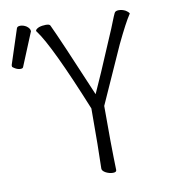

<svg xmlns="http://www.w3.org/2000/svg" viewBox="-187 -787 768 866"><g transform="rotate(-10 197.5 -354.0)"><path d="M-69 -525Q-80 -525 -92.5 -532Q-105 -539 -105 -542.5Q-105 -546 -105 -549Q-54 -705 -54 -705Q-52 -717 -37 -717Q-22 -717 -8 -708Q7 -697 7 -685Q7 -685 7 -684L-56 -531Q-58 -525 -69 -525ZM212 -19Q215 -108 215 -293V-294Q90 -601 33 -677Q31 -679 30 -681Q30 -689 46 -696Q61 -701 78 -701Q95 -701 98 -694Q130 -627 245 -354Q280 -430 341 -575Q371 -644 379 -666Q388 -689 393 -699Q397 -709 413 -709Q429 -709 444 -701Q459 -691 460 -685L459 -684Q436 -650 391 -556L274 -295V-294Q274 -95 275.5 -60Q277 -25 277 -1Q277 9 261 9Q245 9 229 1Q212 -8 212 -19Z"/></g></svg>

Font: Moon Stars Kai HW Light
Style: Regular
Weight: 300
Designer: GuiWonder
Version: Version 1.101